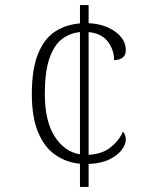

<svg xmlns="http://www.w3.org/2000/svg" viewBox="-20 -734 599 754"><path d="M294 -91Q240 -96 197 -126Q154 -156 129.5 -215Q105 -274 105 -364Q105 -463 129.5 -523Q154 -583 197 -610.5Q240 -638 294 -642V-714H328V-643Q390 -640 432 -610Q474 -580 474 -537Q474 -499 428 -498Q428 -538 403.5 -570.5Q379 -603 328 -608V-126Q381 -129 414 -155Q447 -181 463 -217Q474 -205 474 -185Q474 -167 458 -145.5Q442 -124 409.5 -108Q377 -92 328 -90V0H294ZM294 -608Q253 -604 222 -579.5Q191 -555 173.5 -503Q156 -451 156 -365Q156 -259 194.5 -198.5Q233 -138 294 -128Z"/></svg>

Font: Noto Serif Tibetan ExtraLight
Style: Regular
Weight: 200
Designer: Monotype Design Team
Foundry: Monotype Imaging Inc.
Version: Version 2.103; ttfautohint (v1.8.4.7-5d5b)